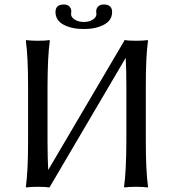

<svg xmlns="http://www.w3.org/2000/svg" viewBox="-20 -825 768 848"><path d="M405.8 -762.2Q405.8 -765.1 405.3 -769.5Q404.8 -773.9 404.8 -774.9Q404.8 -787.1 413.3 -796.1Q421.9 -805.2 438 -805.2Q475.1 -805.2 475.1 -772Q475.1 -734.9 439 -715.8Q402.8 -696.8 349.9 -696.8Q296.9 -696.8 261 -715.8Q225.1 -734.9 225.1 -772Q225.1 -805.2 262.2 -805.2Q278.3 -805.2 286.6 -796.1Q294.9 -787.1 294.9 -774.9Q294.9 -773.9 294.4 -769.5Q293.9 -765.1 293.9 -762.2Q293.9 -749 310.1 -738.5Q326.2 -728 350.1 -728Q374 -728 389.9 -738.5Q405.8 -749 405.8 -762.2ZM104 -444.8Q104 -573.7 94.2 -645L96.2 -647.9Q114.3 -645 147.2 -645Q180.2 -645 198.2 -647.9L200.2 -645Q190.4 -579.1 189.9 -444.8V-200.2Q189.9 -164.1 190.7 -133.1Q191.4 -102.1 192.9 -74.2L528.3 -644L527.8 -644.5L529.8 -647.9Q547.9 -645 580.8 -645Q613.8 -645 631.8 -647.9L633.8 -645Q624 -579.1 624 -444.8V-200.2Q624 -71.3 633.8 0L631.8 2.9Q613.8 0 580.8 0Q547.9 0 529.8 2.9L527.8 0Q537.6 -67.9 538.1 -200.2V-444.8Q538.1 -480.5 537.4 -511.5Q536.6 -542.5 535.2 -569.8L200.2 0L198.2 2.9Q180.2 0 147 0Q113.8 0 96.2 2.9L94.2 0Q104 -67.9 104 -200.2Z"/></svg>

Font: Biolilbert
Style: Regular
Weight: 400
Designer: Philipp H. Poll
Foundry: Philipp H. Poll
Version: Version 1.1.0